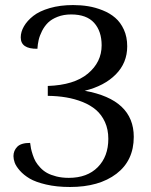

<svg xmlns="http://www.w3.org/2000/svg" viewBox="-20 -727 595 759"><path d="M256.8 12.2Q203.6 12.2 162.1 2.4Q120.6 -7.3 97.2 -21.2Q73.7 -35.2 58.3 -52.7Q43 -70.3 38.1 -84.2Q33.2 -98.1 33.2 -109.9Q33.2 -131.3 48.1 -146.7Q63 -162.1 99.1 -162.1Q100.6 -149.9 102.5 -140.1Q104.5 -130.4 109.4 -115.2Q114.3 -100.1 120.8 -88.6Q127.4 -77.1 139.2 -64.5Q150.9 -51.8 165.8 -43.5Q180.7 -35.2 202.9 -29.5Q225.1 -23.9 252 -23.9Q324.7 -23.9 366.5 -66.2Q408.2 -108.4 408.2 -178.2Q408.2 -215.3 395 -244.4Q381.8 -273.4 359.6 -292.5Q337.4 -311.5 306.2 -324Q274.9 -336.4 241.2 -342Q207.5 -347.7 168.9 -348.1V-387.2Q272.9 -390.6 327.4 -436Q381.8 -481.4 381.8 -547.9Q381.8 -603.5 352.1 -636.7Q322.3 -669.9 261.2 -669.9Q231.4 -669.9 207.8 -660.6Q184.1 -651.4 169.9 -637.5Q155.8 -623.5 146.2 -604.7Q136.7 -585.9 132.8 -568.8Q128.9 -551.8 127.9 -534.2Q62 -533.2 62 -579.1Q62 -601.1 74.7 -623Q87.4 -645 111.6 -664.1Q135.7 -683.1 176.8 -695.1Q217.8 -707 269 -707Q299.8 -707 328.4 -702.4Q356.9 -697.8 385.7 -686.3Q414.6 -674.8 435.5 -656.7Q456.5 -638.7 469.7 -609.9Q482.9 -581.1 482.9 -543.9Q482.9 -478.5 437.7 -432.9Q392.6 -387.2 314.9 -368.2Q508.8 -333.5 508.8 -186Q508.8 -92.3 440.2 -40Q371.6 12.2 256.8 12.2Z"/></svg>

Font: Arima Madurai Medium
Style: Regular
Weight: 500
Designer: Joana Correia and Natanael Gama
Foundry: NDISCOVER
Version: Version 1.019;PS 001.019;hotconv 1.0.88;makeotf.lib2.5.64775